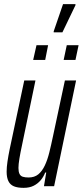

<svg xmlns="http://www.w3.org/2000/svg" viewBox="-20 -898 399 926"><path d="M94 8Q65 8 47 0.5Q29 -7 20.5 -24.5Q12 -42 12 -70Q12 -91 16 -118.5Q20 -146 27 -180L97 -510H151L87 -202Q78 -160 73.5 -132.5Q69 -105 69 -88Q69 -70 74 -59.5Q79 -49 90 -45.5Q101 -42 118 -42Q146 -42 164.5 -57Q183 -72 196 -99.5Q209 -127 218 -163.5Q227 -200 236 -243L293 -510H347L241 0H192L203 -66H198Q190 -45 176 -28.5Q162 -12 142 -2Q122 8 94 8ZM287 -609 302 -680H359L344 -609ZM140 -609 156 -680H212L198 -609ZM239 -742V-747L284 -878H344V-873L281 -742Z"/></svg>

Font: Saira UltraCondensed
Style: Italic
Weight: 400
Width: 1
Italic angle: -12°
Designer: Hector Gatti with collaboration of the Omnibus-Type team
Foundry: Omnibus-Type
Version: Version 1.101